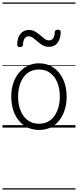

<svg xmlns="http://www.w3.org/2000/svg" viewBox="-20 -1030 629 1550"><path d="M295 19Q227 19 176.5 -15.5Q126 -50 98.5 -110.5Q71 -171 71 -250Q71 -310 87.5 -359Q104 -408 134.5 -444Q165 -480 205.5 -499.5Q246 -519 295 -519Q361 -519 411 -485Q461 -451 489.5 -390Q518 -329 518 -250Q518 -202 507.5 -161Q497 -120 478 -87Q459 -54 432 -30Q405 -6 370.5 6.5Q336 19 295 19ZM295 -31Q334 -31 365 -46.5Q396 -62 417.5 -91.5Q439 -121 451 -161.5Q463 -202 463 -250Q463 -315 442.5 -364.5Q422 -414 384.5 -441.5Q347 -469 295 -469Q256 -469 224.5 -453.5Q193 -438 171.5 -409Q150 -380 138 -339.5Q126 -299 126 -250Q126 -185 146.5 -135.5Q167 -86 205 -58.5Q243 -31 295 -31ZM141 -650Q119 -650 119 -671Q120 -728 146 -758Q172 -788 212 -788Q242 -788 264 -775Q286 -762 304 -746Q322 -730 339.5 -717Q357 -704 377 -704Q398 -704 409.5 -721Q421 -738 422 -771Q425 -790 446 -790Q460 -790 465 -785Q470 -780 470 -768Q468 -715 444 -683.5Q420 -652 375 -652Q346 -652 324 -665Q302 -678 283.5 -694.5Q265 -711 247.5 -724Q230 -737 210 -737Q191 -737 179 -720Q167 -703 165 -669Q164 -659 159 -654.5Q154 -650 141 -650ZM0 490H589V500H0ZM0 -20H589V0H0ZM0 -505H589V-500H0ZM0 -1010H589V-1000H0Z"/></svg>

Font: Playwrite ES Deco Guides
Style: Regular
Weight: 400
Designer: Veronika Burian, José Scaglione
Foundry: TypeTogether
Version: Version 1.003